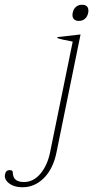

<svg xmlns="http://www.w3.org/2000/svg" viewBox="-117 -648 392 808"><path d="M188 -584Q188 -591 189 -594Q192 -610 202.5 -619Q213 -628 228 -628Q255 -628 255 -603Q255 -597 254 -594Q251 -578 240.5 -569Q230 -560 215 -560Q202 -560 195 -566.5Q188 -573 188 -584ZM-96 87Q-93 68 -77 68Q-68 68 -65.5 71Q-63 74 -63 79.5Q-63 85 -62 88Q-57 118 -16 118Q24 118 53.5 82.5Q83 47 94 -8L189 -473Q143 -481 124 -488L125 -492L222 -503L121 -8Q107 62 68 101Q29 140 -22 140Q-47 140 -64.5 132Q-82 124 -90.5 111.5Q-99 99 -96 87Z"/></svg>

Font: Trirong Thin
Style: Italic
Weight: 250
Italic angle: -12°
Designer: Katatrad Team
Foundry: CadsonDemak
Version: Version 1.001